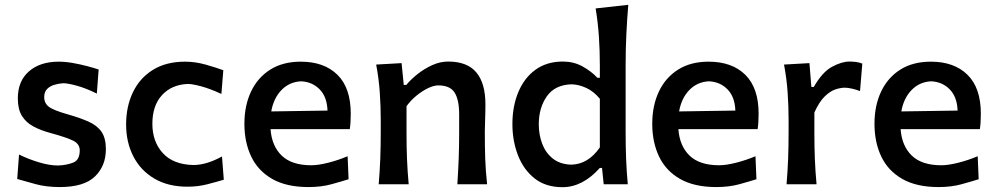

<svg xmlns="http://www.w3.org/2000/svg" viewBox="-20 -765 4132 797"><path d="M228 11.5Q171 11.5 126.5 -1Q82 -13.5 51.5 -22L59 -123.5Q100 -103.5 143.2 -90.8Q186.5 -78 221 -78Q257.5 -79.5 284.2 -90.2Q311 -101 311 -141Q311 -167 284.8 -180.5Q258.5 -194 191 -212.5Q149.5 -223.5 118.8 -240Q88 -256.5 71 -284Q54 -311.5 54 -356.5Q54 -428.5 100.2 -468.8Q146.5 -509 223.5 -509Q251.5 -509 282.5 -503.5Q313.5 -498 341.8 -490.5Q370 -483 389.5 -476.5L382 -376.5Q336.5 -399 299 -409.2Q261.5 -419.5 242.5 -419.5Q224.5 -418.5 206.2 -413.2Q188 -408 175.8 -395.8Q163.5 -383.5 163.5 -362Q163.5 -336.5 182.8 -321.8Q202 -307 262.5 -290Q313 -275.5 348.2 -259.8Q383.5 -244 401.5 -217.8Q419.5 -191.5 419.5 -145.5Q419.5 -76.5 374.2 -32.5Q329 11.5 228 11.5Z M758.5 10Q677.5 10 620.5 -23.8Q563.5 -57.5 533.5 -116Q503.5 -174.5 503.5 -248.5Q503.5 -323 531.8 -382Q560 -441 614.8 -475Q669.5 -509 748.5 -509Q790.5 -509 833.8 -496.8Q877 -484.5 907 -473.5L899 -375Q851.5 -397 814.8 -406.8Q778 -416.5 760 -416.5Q693 -414 652.8 -370.5Q612.5 -327 612.5 -251Q612.5 -177 655.8 -129.5Q699 -82 782.5 -80Q837 -80 901.5 -115.5L909 -19Q881 -10.5 841.2 -0.2Q801.5 10 758.5 10Z M1260.5 11.5Q1169 11.5 1110 -22.2Q1051 -56 1022.8 -115.2Q994.5 -174.5 994.5 -251Q994.5 -326.5 1022 -384.8Q1049.5 -443 1101.8 -476Q1154 -509 1228.5 -509Q1325.5 -509 1380.8 -454.5Q1436 -400 1436 -293.5Q1436 -255.5 1432 -229H1103Q1108 -159 1149.5 -119Q1191 -79 1272 -79Q1301 -79 1342.5 -89.5Q1384 -100 1423 -116.5L1427 -21Q1397 -11.5 1355 0Q1313 11.5 1260.5 11.5ZM1229.5 -427.5Q1181 -425 1148.2 -391Q1115.5 -357 1106 -302.5L1339.5 -306Q1337.5 -363 1306.8 -394.2Q1276 -425.5 1229.5 -427.5Z M1552 0Q1556.5 -54.5 1558.5 -105.2Q1560.5 -156 1560.5 -218V-268Q1560.5 -323.5 1556.5 -381.2Q1552.5 -439 1541.5 -497L1647 -503L1656 -412.5H1666.5Q1686 -436 1714.2 -458.2Q1742.5 -480.5 1775 -495Q1807.5 -509.5 1840.5 -509.5Q1919.5 -509.5 1957.2 -464.5Q1995 -419.5 1995 -332Q1995 -299.5 1993.8 -270.2Q1992.5 -241 1992.5 -218Q1992.5 -156 1994.2 -105.2Q1996 -54.5 2002 0H1878.5Q1882 -54.5 1884 -104.8Q1886 -155 1886 -212.5V-291Q1886 -350.5 1867.2 -380.5Q1848.5 -410.5 1799 -410.5Q1780.5 -410.5 1756.2 -398.8Q1732 -387 1708.2 -367.5Q1684.5 -348 1667.5 -324V-212.5Q1667.5 -155 1669.5 -104.8Q1671.5 -54.5 1676.5 0Z M2315 12Q2245 12 2199 -24.5Q2153 -61 2130 -120.8Q2107 -180.5 2107 -250Q2107 -323.5 2131.5 -382.5Q2156 -441.5 2202.8 -475.5Q2249.5 -509.5 2316.5 -509.5Q2361 -509.5 2397.2 -489.8Q2433.5 -470 2460 -442H2470V-493.5Q2470 -555.5 2466 -614.2Q2462 -673 2452.5 -730L2588 -745Q2583 -685 2580 -622.8Q2577 -560.5 2577 -493.5V-218Q2577 -156 2579 -105.2Q2581 -54.5 2586 0H2486L2479 -68H2470Q2398.5 12 2315 12ZM2351.5 -81.5Q2421.5 -83 2470 -153V-355Q2445.5 -385 2414 -399.8Q2382.5 -414.5 2352.5 -415Q2283.5 -413 2250 -365.2Q2216.5 -317.5 2216.5 -249Q2216.5 -205.5 2230.8 -168Q2245 -130.5 2274.8 -106.8Q2304.5 -83 2351.5 -81.5Z M2953.5 11.5Q2862 11.5 2803 -22.2Q2744 -56 2715.8 -115.2Q2687.5 -174.5 2687.5 -251Q2687.5 -326.5 2715 -384.8Q2742.5 -443 2794.8 -476Q2847 -509 2921.5 -509Q3018.5 -509 3073.8 -454.5Q3129 -400 3129 -293.5Q3129 -255.5 3125 -229H2796Q2801 -159 2842.5 -119Q2884 -79 2965 -79Q2994 -79 3035.5 -89.5Q3077 -100 3116 -116.5L3120 -21Q3090 -11.5 3048 0Q3006 11.5 2953.5 11.5ZM2922.5 -427.5Q2874 -425 2841.2 -391Q2808.5 -357 2799 -302.5L3032.5 -306Q3030.5 -363 2999.8 -394.2Q2969 -425.5 2922.5 -427.5Z M3245 0Q3249.5 -54.5 3251.5 -105.2Q3253.5 -156 3253.5 -218V-268Q3253.5 -323.5 3249.5 -381.2Q3245.5 -439 3234.5 -497L3340 -503L3348 -404H3358Q3393.5 -466 3433.8 -487.8Q3474 -509.5 3506 -509.5Q3519 -509.5 3533 -507.8Q3547 -506 3559.5 -501L3550 -387Q3534 -393 3516.8 -397Q3499.5 -401 3487 -401Q3470 -401 3448.2 -394Q3426.5 -387 3403.5 -364.8Q3380.5 -342.5 3360.5 -298V-212.5Q3360.5 -155 3362.5 -104.8Q3364.5 -54.5 3369.5 0Z M3876 11.5Q3784.5 11.5 3725.5 -22.2Q3666.5 -56 3638.2 -115.2Q3610 -174.5 3610 -251Q3610 -326.5 3637.5 -384.8Q3665 -443 3717.2 -476Q3769.5 -509 3844 -509Q3941 -509 3996.2 -454.5Q4051.5 -400 4051.5 -293.5Q4051.5 -255.5 4047.5 -229H3718.5Q3723.5 -159 3765 -119Q3806.5 -79 3887.5 -79Q3916.5 -79 3958 -89.5Q3999.5 -100 4038.5 -116.5L4042.5 -21Q4012.5 -11.5 3970.5 0Q3928.5 11.5 3876 11.5ZM3845 -427.5Q3796.5 -425 3763.8 -391Q3731 -357 3721.5 -302.5L3955 -306Q3953 -363 3922.2 -394.2Q3891.5 -425.5 3845 -427.5Z"/></svg>

Font: Commissioner Flair Medium
Style: Regular
Weight: 500
Designer: Kostas Bartsokas
Foundry: Kostas Bartsokas
Version: Version 1.000; ttfautohint (v1.8.3)